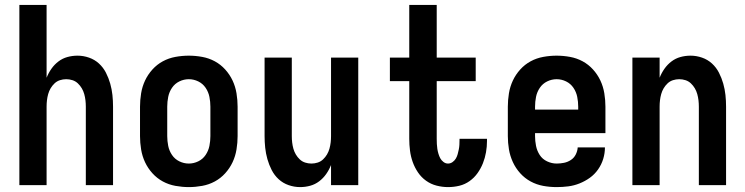

<svg xmlns="http://www.w3.org/2000/svg" viewBox="-20 -755 3040 783"><path d="M59 0V-735H170V-438Q178 -458 190 -475Q202 -492 218.5 -504.5Q235 -517 255 -522.5Q275 -528 296 -528Q320 -528 343 -520Q366 -512 383.5 -496Q401 -480 412 -458.5Q423 -437 429.5 -414Q436 -391 438.5 -367.5Q441 -344 441 -320V0H330V-320Q330 -333 328.5 -346Q327 -359 323.5 -371.5Q320 -384 313.5 -395Q307 -406 297.5 -415Q288 -424 275.5 -428Q263 -432 250 -432Q237 -432 224.5 -428Q212 -424 202.5 -415Q193 -406 186.5 -395Q180 -384 176.5 -371.5Q173 -359 171.5 -346Q170 -333 170 -320V0Z M750 8Q723 8 695.5 3Q668 -2 644 -15Q620 -28 601.5 -48.5Q583 -69 571.5 -93.5Q560 -118 555.5 -145.5Q551 -173 551 -200V-320Q551 -347 555.5 -374.5Q560 -402 571.5 -426.5Q583 -451 601.5 -471.5Q620 -492 644 -505Q668 -518 695.5 -523Q723 -528 750 -528Q777 -528 804.5 -523Q832 -518 856 -505Q880 -492 898.5 -471.5Q917 -451 928.5 -426.5Q940 -402 944.5 -374.5Q949 -347 949 -320V-200Q949 -173 944.5 -145.5Q940 -118 928.5 -93.5Q917 -69 898.5 -48.5Q880 -28 856 -15Q832 -2 804.5 3Q777 8 750 8ZM750 -88Q770 -88 788.5 -97Q807 -106 818.5 -123Q830 -140 834 -160Q838 -180 838 -200V-320Q838 -340 834 -360Q830 -380 818.5 -397Q807 -414 788.5 -423Q770 -432 750 -432Q730 -432 711.5 -423Q693 -414 681.5 -397Q670 -380 666 -360Q662 -340 662 -320V-200Q662 -180 666 -160Q670 -140 681.5 -123Q693 -106 711.5 -97Q730 -88 750 -88Z M1204 8Q1180 8 1157 0Q1134 -8 1116.5 -24Q1099 -40 1088 -61.5Q1077 -83 1070.5 -106Q1064 -129 1061.5 -152.5Q1059 -176 1059 -200V-520H1170V-200Q1170 -187 1171.5 -174Q1173 -161 1176.5 -148.5Q1180 -136 1186.5 -125Q1193 -114 1202.5 -105Q1212 -96 1224.5 -92Q1237 -88 1250 -88Q1263 -88 1275.5 -92Q1288 -96 1297.5 -105Q1307 -114 1313.5 -125Q1320 -136 1323.5 -148.5Q1327 -161 1328.5 -174Q1330 -187 1330 -200V-520H1441V0H1330V-82Q1322 -62 1310 -45Q1298 -28 1281.5 -15.5Q1265 -3 1245 2.5Q1225 8 1204 8Z M1807 8Q1784 8 1760.5 2Q1737 -4 1717.5 -18Q1698 -32 1684.5 -52Q1671 -72 1663 -94.5Q1655 -117 1652 -141Q1649 -165 1649 -189V-424H1570V-520H1649V-735H1761V-520H1920V-424H1761V-189Q1761 -178 1761.5 -168Q1762 -158 1763.5 -148Q1765 -138 1768 -128Q1771 -118 1775.5 -109.5Q1780 -101 1788.5 -94.5Q1797 -88 1807 -88Q1817 -88 1825.5 -94Q1834 -100 1839 -108.5Q1844 -117 1846.5 -126.5Q1849 -136 1851 -145.5Q1853 -155 1853.5 -165Q1854 -175 1854 -184V-189H1966V-180Q1966 -157 1962 -134Q1958 -111 1949.5 -89.5Q1941 -68 1927.5 -49Q1914 -30 1895 -16.5Q1876 -3 1853.5 2.5Q1831 8 1807 8Z M2250 8Q2222 8 2195 3Q2168 -2 2144 -15Q2120 -28 2101.5 -48.5Q2083 -69 2071.5 -94Q2060 -119 2055.5 -146Q2051 -173 2051 -200V-320Q2051 -347 2055.5 -374.5Q2060 -402 2071.5 -426.5Q2083 -451 2101.5 -471.5Q2120 -492 2144 -505Q2168 -518 2195.5 -523Q2223 -528 2250 -528Q2277 -528 2304.5 -523Q2332 -518 2356 -505Q2380 -492 2398.5 -471.5Q2417 -451 2428.5 -426.5Q2440 -402 2444.5 -374.5Q2449 -347 2449 -320V-212H2162V-200Q2162 -180 2166 -160Q2170 -140 2181 -123Q2192 -106 2211 -97Q2230 -88 2250 -88Q2265 -88 2280 -91Q2295 -94 2308 -102.5Q2321 -111 2328 -125Q2335 -139 2336 -154H2447Q2447 -130 2440 -107Q2433 -84 2419 -64Q2405 -44 2385.5 -30Q2366 -16 2343.5 -7Q2321 2 2297.5 5Q2274 8 2250 8ZM2162 -308H2338V-320Q2338 -340 2334 -360Q2330 -380 2318.5 -397Q2307 -414 2288.5 -423Q2270 -432 2250 -432Q2230 -432 2211.5 -423Q2193 -414 2181.5 -397Q2170 -380 2166 -360Q2162 -340 2162 -320Z M2559 0V-520H2670V-438Q2678 -458 2690 -475Q2702 -492 2718.5 -504.5Q2735 -517 2755 -522.5Q2775 -528 2796 -528Q2820 -528 2843 -520Q2866 -512 2883.5 -496Q2901 -480 2912 -458.5Q2923 -437 2929.5 -414Q2936 -391 2938.5 -367.5Q2941 -344 2941 -320V0H2830V-320Q2830 -333 2828.5 -346Q2827 -359 2823.5 -371.5Q2820 -384 2813.5 -395Q2807 -406 2797.5 -415Q2788 -424 2775.5 -428Q2763 -432 2750 -432Q2737 -432 2724.5 -428Q2712 -424 2702.5 -415Q2693 -406 2686.5 -395Q2680 -384 2676.5 -371.5Q2673 -359 2671.5 -346Q2670 -333 2670 -320V0Z"/></svg>

Font: Iosevka Custom
Style: Bold
Weight: 700
Monospace: yes
Designer: Belleve Invis
Foundry: Belleve Invis
Version: Version 30.3.3; ttfautohint (v1.8.3)